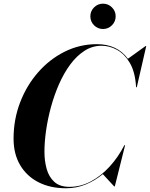

<svg xmlns="http://www.w3.org/2000/svg" viewBox="-20 -996 802 1026"><path d="M462.8 -908.9Q462.8 -936.6 482.6 -956.5Q502.5 -976.4 530.6 -976.4Q558.4 -976.4 578.2 -956.5Q598.1 -936.6 598.1 -908.9Q598.1 -880.8 578.2 -860.9Q558.4 -841 530.6 -841Q502.5 -841 482.6 -860.9Q462.8 -880.8 462.8 -908.9ZM332.5 10Q248.5 10 185.5 -22.2Q122.5 -54.5 87.5 -114Q52.5 -173.5 52.5 -255Q52.5 -357.5 87.5 -448.8Q122.5 -540 184 -610Q245.5 -680 326 -720Q406.5 -760 497.5 -760Q606.5 -760 663.5 -682L758 -750H761.5L711 -530H707L706.5 -539.5Q701 -614 673.2 -660.8Q645.5 -707.5 605.5 -729.5Q565.5 -751.5 522.5 -751.5Q473 -751.5 431 -724.2Q389 -697 355 -650.8Q321 -604.5 295.2 -545.8Q269.5 -487 252.2 -423.5Q235 -360 226.2 -298.5Q217.5 -237 217.5 -185Q217.5 -136.5 229.2 -93.8Q241 -51 270.2 -24.2Q299.5 2.5 351.5 2.5Q411 2.5 465.8 -26.8Q520.5 -56 566.2 -106.2Q612 -156.5 644.5 -220H648.5L593.5 0H590L529.5 -65.5Q488 -31 438.5 -10.5Q389 10 332.5 10Z"/></svg>

Font: Bodoni* 48pt
Style: Bold Italic
Weight: 700
Italic angle: -13°
Version: Version 2.3